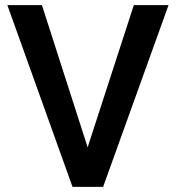

<svg xmlns="http://www.w3.org/2000/svg" viewBox="-20 -731 687 751"><path d="M322.8 -154.8 503.4 -710.9H639.2L383.3 0H263.7L8.8 -710.9H144Z"/></svg>

Font: TypoPRO Roboto
Style: Regular
Weight: 500
Designer: Google
Version: Version 2.136; 2016